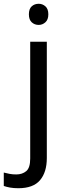

<svg xmlns="http://www.w3.org/2000/svg" viewBox="-75 -757 353 1017"><path d="M78 -681Q78 -710 93 -723.5Q108 -737 130 -737Q150 -737 165.5 -723.5Q181 -710 181 -681Q181 -653 165.5 -639Q150 -625 130 -625Q108 -625 93 -639Q78 -653 78 -681ZM22 240Q-3 240 -22 236.5Q-41 233 -55 228V157Q-40 161 -24 164Q-8 167 11 167Q43 167 64 149.5Q85 132 85 83V-536H173V80Q173 155 137 197.5Q101 240 22 240Z"/></svg>

Font: Noto Sans Wancho
Style: Regular
Weight: 400
Designer: Monotype Design Team
Foundry: Monotype Imaging Inc.
Version: Version 2.001; ttfautohint (v1.8.4.7-5d5b)